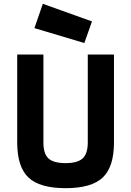

<svg xmlns="http://www.w3.org/2000/svg" viewBox="-20 -975 686 1004"><path d="M207 -230Q207 -170 234 -146Q261 -122 323 -122Q385 -122 412 -146.5Q439 -171 439 -230V-690H576V-230Q576 -102 517 -46.5Q458 9 323 9Q188 9 129 -46.5Q70 -102 70 -230V-690H207ZM204 -955 461 -863 421 -750 160 -828Z"/></svg>

Font: TypoPRO Titillium Maps
Style: 999 wt
Weight: 900
Designer: Campivisivi
Foundry: Accademia di Belle Arti di Urbino and students of MA course of Visual design
Version: Version 001.001